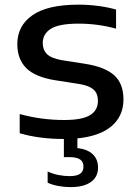

<svg xmlns="http://www.w3.org/2000/svg" viewBox="-20 -572 577 804"><path d="M304 7.5V48Q346.5 53 368.5 74Q390.5 95 390.5 130Q390.5 169 360.5 190.2Q330.5 211.5 275.5 211.5Q249.5 211.5 224 206.8Q198.5 202 179.5 193V146Q200.5 156 224.8 160.8Q249 165.5 271.5 165.5Q300.5 165.5 315 156Q329.5 146.5 329.5 125.5Q329.5 105 315 95.5Q300.5 86 271 86H247.5V10Q145 10 62.5 -14V-94.5Q152 -69.5 249 -69.5Q324 -69.5 357 -89.8Q390 -110 390 -149Q390 -170 382.5 -183.8Q375 -197.5 357 -206.8Q339 -216 307.5 -221L211 -236Q127 -249.5 89.8 -287Q52.5 -324.5 52.5 -387.5Q52.5 -464 115.8 -508.2Q179 -552.5 309 -552.5Q350 -552.5 390.8 -547.2Q431.5 -542 466 -532V-452Q390 -473 309.5 -473Q227 -473 193 -451.5Q159 -430 159 -392Q159 -363.5 176.5 -345.8Q194 -328 239 -320L335.5 -305Q419 -292 458 -257Q497 -222 497 -155.5Q497 -87 448 -44.5Q399 -2 304 7.5Z"/></svg>

Font: Encode Sans Expanded Medium
Style: Regular
Weight: 500
Width: 7
Designer: Multiple Designers
Foundry: Impallari Type
Version: Version 2.000